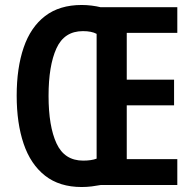

<svg xmlns="http://www.w3.org/2000/svg" viewBox="-20 -743 777 771"><path d="M308 -723Q328 -723 348 -720.5Q368 -718 384 -714H692V-611H489V-423H679V-320H489V-104H692V0H384Q368 3 348.5 5.5Q329 8 308 8Q219 8 161 -37.5Q103 -83 75 -165.5Q47 -248 47 -359Q47 -470 75 -552Q103 -634 161 -678.5Q219 -723 308 -723ZM313 -618Q238 -618 206.5 -548.5Q175 -479 175 -358Q175 -236 207 -167Q239 -98 314 -98Q347 -98 368 -106V-607Q348 -618 313 -618Z"/></svg>

Font: Avrile Sans Condensed SemiBold
Style: Regular
Weight: 600
Width: 3
Designer: Monotype Design Team
Foundry: Monotype Imaging Inc.
Version: Version 2.001;September 10, 2019;FontCreator 11.5.0.2425 64-